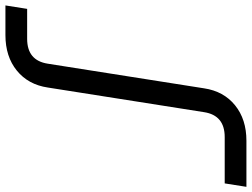

<svg xmlns="http://www.w3.org/2000/svg" viewBox="-180 -638 950 725"><g transform="rotate(90 295.5 -275.0)"><path d="M-47 180 -34 98H79Q161 98 173 20L266 -570Q277 -644 330 -687Q383 -730 464 -730H638L625 -648H450Q368 -648 356 -570L263 20Q252 94 199 137Q146 180 65 180Z"/></g></svg>

Font: JetBrains Mono NL
Style: Italic
Weight: 400
Italic angle: -9°
Monospace: yes
Designer: Philipp Nurullin, Konstantin Bulenkov
Foundry: JetBrains
Version: Version 2.305; ttfautohint (v1.8.4.7-5d5b)